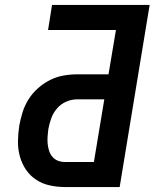

<svg xmlns="http://www.w3.org/2000/svg" viewBox="-20 -755 640 775"><path d="M243 0Q212 0 181.5 -6.5Q151 -13 126 -29.5Q101 -46 84.5 -70.5Q68 -95 60 -124.5Q52 -154 52.5 -185.5Q53 -217 58 -249Q63 -276 71.5 -303Q80 -330 95.5 -354.5Q111 -379 133.5 -399Q156 -419 182 -432Q208 -445 236 -450Q264 -455 291 -455H418L448 -634H174L190 -735H584L463 0ZM243 -101H359L401 -354H291Q269 -354 247 -344.5Q225 -335 209.5 -316.5Q194 -298 186.5 -276.5Q179 -255 175 -233Q173 -218 172 -203Q171 -188 172.5 -173.5Q174 -159 178.5 -145.5Q183 -132 192 -121.5Q201 -111 214.5 -106Q228 -101 243 -101Z"/></svg>

Font: Iosevka SS04 Extended Oblique
Style: Bold
Weight: 700
Width: 7
Italic angle: -9°
Monospace: yes
Designer: Belleve Invis
Foundry: Belleve Invis
Version: Version 19.0.0; ttfautohint (v1.8.4)